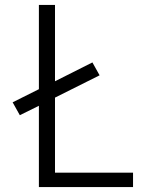

<svg xmlns="http://www.w3.org/2000/svg" viewBox="-20 -755 640 775"><path d="M137 0V-328L60 -290L31 -342L137 -395V-735H202V-427L353 -503L382 -451L202 -361V-58H517V0Z"/></svg>

Font: Iosevka Aile Custom Light
Style: Regular
Weight: 300
Designer: Belleve Invis
Foundry: Belleve Invis
Version: Version 17.0.2; ttfautohint (v1.8.3)